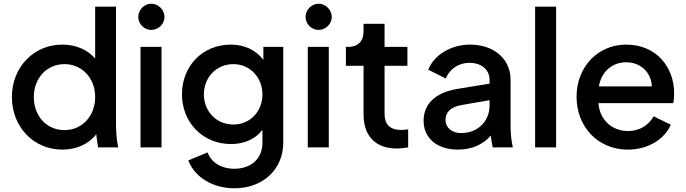

<svg xmlns="http://www.w3.org/2000/svg" viewBox="-20 -793 3691 1033"><path d="M316 12C391 12 458 -18 498 -71C500 -50 503 -28 508 0H616C607 -44 604 -81 604 -144V-757H492V-478C451 -525 390 -553 315 -553C161 -553 44 -431 44 -271C44 -111 160 12 316 12ZM162 -271C162 -373 232 -448 327 -448C421 -448 492 -373 492 -271C492 -168 421 -93 327 -93C231 -93 162 -168 162 -271Z M736 0H849V-541H736ZM724 -702C724 -664 756 -632 794 -632C832 -632 865 -664 865 -702C865 -740 832 -773 794 -773C756 -773 724 -740 724 -702Z M1242 220C1395 220 1504 117 1504 -25V-541H1397V-471C1356 -524 1296 -553 1222 -553C1070 -553 959 -438 959 -286C959 -134 1071 -18 1223 -18C1293 -18 1353 -44 1392 -94V-25C1392 64 1327 115 1241 115C1167 115 1115 78 1097 27L993 70C1028 160 1123 220 1242 220ZM1077 -285C1077 -377 1144 -448 1236 -448C1324 -448 1392 -377 1392 -285C1392 -193 1325 -123 1236 -123C1144 -123 1077 -194 1077 -285Z M1636 0H1749V-541H1636ZM1624 -702C1624 -664 1656 -632 1694 -632C1732 -632 1765 -664 1765 -702C1765 -740 1732 -773 1694 -773C1656 -773 1624 -740 1624 -702Z M2115 6C2133 6 2158 3 2176 0V-97C2163 -95 2149 -94 2139 -94C2074 -94 2049 -127 2049 -182V-439H2172V-541H2049V-665H1936V-623C1936 -572 1906 -541 1856 -541H1841V-439H1936V-177C1936 -61 2001 6 2115 6Z M2443 12C2519 12 2580 -16 2621 -64C2622 -47 2626 -27 2631 0H2739C2730 -44 2727 -76 2727 -121V-364C2727 -476 2637 -553 2509 -553C2406 -553 2315 -497 2284 -418L2378 -371C2399 -421 2446 -455 2506 -455C2571 -455 2614 -417 2614 -364V-343L2442 -315C2317 -294 2259 -230 2259 -143C2259 -49 2333 12 2443 12ZM2377 -147C2377 -189 2404 -218 2464 -228L2614 -254V-225C2614 -142 2552 -77 2461 -77C2412 -77 2377 -106 2377 -147Z M2859 0H2972V-757H2859Z M3358 12C3468 12 3556 -45 3589 -122L3497 -167C3470 -121 3424 -88 3359 -88C3274 -88 3206 -147 3200 -238H3602C3606 -254 3607 -274 3607 -291C3607 -431 3512 -553 3349 -553C3197 -553 3082 -434 3082 -272C3082 -112 3196 12 3358 12ZM3202 -328C3216 -410 3276 -458 3349 -458C3425 -458 3484 -405 3487 -328Z"/></svg>

Font: Mluvka SemiBold
Style: Regular
Weight: 600
Designer: Modified by Jiří Krblich, Original typeface by Gumpita Rahayu
Foundry: Gumpita Rahayu & Jiří Krblich
Version: Version 2.000;Glyphs 3.1.1 (3134)